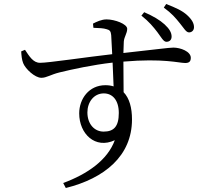

<svg xmlns="http://www.w3.org/2000/svg" viewBox="-20 -859 1040 960"><path d="M812 -650C827 -650 838 -659 838 -676C838 -695 828 -714 803 -737C779 -759 745 -779 701 -798L687 -781C726 -750 747 -724 767 -698C786 -673 797 -650 812 -650ZM498 -201C452 -201 417 -239 417 -297C417 -348 449 -392 499 -392C542 -392 574 -359 574 -294C574 -225 548 -201 498 -201ZM925 -697C939 -697 950 -707 950 -723C950 -742 940 -761 916 -783C891 -806 859 -820 811 -839L799 -821C839 -792 858 -769 879 -743C899 -719 910 -697 925 -697ZM187 -470C213 -470 233 -486 278 -497C339 -512 445 -535 543 -546L548 -427C536 -431 522 -433 507 -433C425 -433 376 -365 376 -292C376 -190 456 -112 554 -158C518 -59 418 11 296 56L309 81C502 33 640 -79 640 -262C640 -320 627 -368 598 -398L597 -551C798 -568 874 -544 906 -544C925 -544 934 -551 934 -570C934 -602 882 -621 847 -621C826 -621 762 -612 597 -594L599 -651C601 -676 616 -692 616 -715C616 -739 554 -762 513 -762C487 -762 463 -750 445 -741L447 -720C476 -719 498 -718 513 -713C529 -709 534 -703 536 -683L541 -588C423 -575 217 -544 180 -545C146 -545 127 -577 105 -610L86 -602C87 -583 89 -560 96 -543C107 -515 154 -470 187 -470Z"/></svg>

Font: Source Han Serif CN
Style: Regular
Weight: 400
Designer: Ryoko NISHIZUKA 西塚涼子 (kana & ideographs); Frank Grießhammer (Latin, Greek & Cyrillic); Wenlong ZHANG 张文龙 (bopomofo); San
Foundry: Adobe
Version: Version 2.003;hotconv 1.1.1;makeotfexe 2.6.0